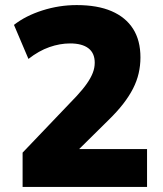

<svg xmlns="http://www.w3.org/2000/svg" viewBox="-20 -736 640 756"><path d="M69 0V-135L281 -357Q307 -385 322.5 -407.5Q338 -430 345.5 -449.5Q353 -469 353 -489Q353 -527 328 -546Q303 -565 256 -565Q216 -565 174.5 -550.5Q133 -536 92 -504L35 -638Q81 -674 147 -695Q213 -716 282 -716Q364 -716 419.5 -692Q475 -668 504 -622.5Q533 -577 533 -510Q533 -478 526 -447.5Q519 -417 504 -387.5Q489 -358 465 -327Q441 -296 407 -263L245 -103V-149H559V0Z"/></svg>

Font: Nunito Sans 12pt ExtraLight 12pt Black
Style: Regular
Weight: 900
Version: Version 3.101;gftools[0.9.27]